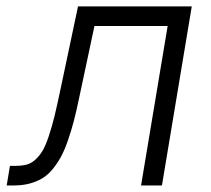

<svg xmlns="http://www.w3.org/2000/svg" viewBox="-36 -565 643 585"><path d="M-15.6 0 -5.7 -59.7H11.4Q31.2 -59.7 45.8 -63.7Q60.4 -67.8 72.8 -79.5Q85.2 -91.3 94.3 -106.7Q103.3 -122.2 112.7 -150.4Q122.2 -178.6 129.8 -209.9Q137.4 -241.1 147.7 -290.1L201.7 -545.5H548.3L457.4 0H393.8L474.8 -485.8H251.8L205.6 -268.8Q197.1 -228 189.3 -197.8Q181.5 -167.6 171.3 -138.1Q161.2 -108.7 150.2 -88.2Q139.2 -67.8 124.8 -50.1Q110.4 -32.3 93.4 -22Q76.3 -11.7 54.9 -5.9Q33.4 0 7.1 0Z"/></svg>

Font: Karasuma Gothic
Style: Light Italic
Weight: 300
Italic angle: 9.39998°
Designer: Rasmus Andersson / Ryoko Nishizuka
Foundry: rsms
Version: Version 1.00